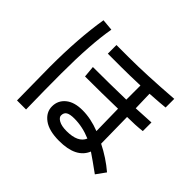

<svg xmlns="http://www.w3.org/2000/svg" viewBox="-175 -1027 1349 1349"><g transform="rotate(45 500.0 -352.0)"><path d="M246.1 -757.8Q214.8 -582 214.8 -289.1Q214.8 -125 218.8 62.5H128.9L125 -269.5Q125 -550.8 160.2 -765.6ZM933.6 -27.3 882.8 43Q796.9 -19.5 750 -50.8Q707 54.7 539.1 54.7Q437.5 54.7 384.8 15.6Q332 -23.4 332 -82Q332 -140.6 377 -177.7Q421.9 -214.8 503.9 -214.8Q585.9 -214.8 675.8 -179.7L671.9 -398.4Q511.7 -394.5 347.7 -394.5L339.8 -480.5Q496.1 -480.5 668 -484.4V-625Q554.7 -621.1 484.4 -621.1H347.7V-707H472.7Q640.6 -707 902.3 -726.6V-640.6Q871.1 -636.7 753.9 -628.9L757.8 -488.3L906.2 -496.1V-410.2Q839.8 -402.3 757.8 -402.3L761.7 -140.6Q855.5 -93.8 933.6 -27.3ZM668 -97.7Q585.9 -132.8 503.9 -132.8Q460.9 -132.8 441.4 -121.1Q421.9 -109.4 421.9 -82Q421.9 -62.5 449.2 -46.9Q476.6 -31.2 527.3 -31.2Q640.6 -31.2 668 -97.7Z"/></g></svg>

Font: WenQuanYi Micro Hei Mono
Style: Regular
Weight: 400
Foundry: Ascender Corporation
Version: Version 0.2.0-beta